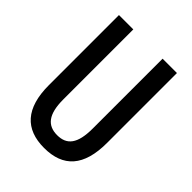

<svg xmlns="http://www.w3.org/2000/svg" viewBox="-206 -825 946 946"><g transform="rotate(45 267.0 -352.0)"><path d="M469 -227V-714H369V-227C369 -121 335 -80 268 -80C201 -80 165 -122 165 -226V-714H65V-226C65 -65 136 10 267 10C400 10 469 -65 469 -227Z"/></g></svg>

Font: Noto Sans Arabic ExtCond Med
Style: Regular
Weight: 500
Width: 2
Designer: Monotype Design Team, Nadine Chahine, Nizar Qandah and Khaled Hosny
Foundry: Monotype Imaging Inc.
Version: Version 2.012